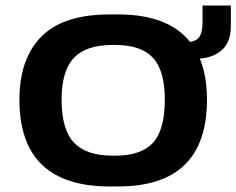

<svg xmlns="http://www.w3.org/2000/svg" viewBox="-20 -662 852 692"><path d="M812 -642V-568Q812 -511 780.5 -482.5Q749 -454 700 -451Q726 -389 726 -303Q726 10 406 10H375Q50 10 50 -303Q50 -450 129 -530Q208 -610 375 -610H406Q586 -610 665 -511Q691 -515 700.5 -532Q710 -549 710 -583V-642ZM574 -303Q574 -408 531 -454Q488 -500 396 -500H385Q290 -500 246 -453Q202 -406 202 -303Q202 -195 246.5 -148Q291 -101 385 -101H396Q489 -101 531.5 -147.5Q574 -194 574 -303Z"/></svg>

Font: Red Rose Bold
Style: Regular
Weight: 700
Designer: jaikishan Patel
Version: Version 1.000